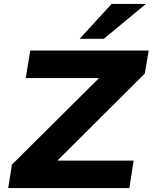

<svg xmlns="http://www.w3.org/2000/svg" viewBox="-20 -964 782 984"><path d="M22 0 41 -120 544 -620 551 -564H112L135 -705H742L722 -587L218 -85L210 -141H665L643 0ZM388 -765 552 -944H728L512 -765Z"/></svg>

Font: Nunito Sans 7pt SemiExpanded ExtraBold
Style: Italic
Weight: 800
Width: 6
Italic angle: -9°
Designer: Vernon Adams
Foundry: Vernon Adams
Version: Version 3.101;gftools[0.9.27]